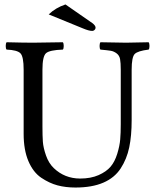

<svg xmlns="http://www.w3.org/2000/svg" viewBox="-20 -838 701 868"><path d="M275.9 -817.9 397 -733.9Q412.1 -722.7 412.1 -712.9Q412.1 -707 407.5 -702.6Q402.8 -698.2 397 -698.2Q381.8 -698.2 354 -710L200.2 -772.9Q231 -802.7 275.9 -817.9ZM171.9 -522.9V-266.1Q171.9 -224.1 173.8 -197Q175.8 -169.9 188 -135Q200.2 -100.1 223.1 -78.1Q272 -31.2 341.8 -30.8Q390.6 -30.8 425.8 -46.4Q460.9 -62 480 -84.5Q499 -106.9 510 -142.6Q521 -178.2 523.4 -207.5Q525.9 -236.8 525.9 -276.9V-522.9Q525.9 -553.7 522.9 -570.3Q520 -586.9 507.6 -596.4Q495.1 -606 481 -608.4Q466.8 -610.8 434.1 -613.8Q430.2 -617.7 430.2 -629.9Q430.2 -642.1 434.1 -647Q525.9 -645 549.8 -645Q575.7 -645 651.9 -647Q655.8 -642.1 655.8 -630.1Q655.8 -618.2 651.9 -613.8Q603 -607.9 589.1 -594Q575.2 -580.1 575.2 -522.9V-294.9Q575.2 -224.1 564.2 -171.6Q553.2 -119.1 525.6 -76.7Q498 -34.2 447 -12.2Q396 9.8 320.8 9.8Q276.9 9.8 240 0Q203.1 -9.8 166.5 -34.4Q129.9 -59.1 108.4 -109.6Q86.9 -160.2 86.9 -232.9V-522.9Q86.9 -582 72.5 -596.9Q58.1 -611.8 9.8 -613.8Q5.9 -617.7 5.9 -629.9Q5.9 -642.1 9.8 -647Q87.9 -645 128.9 -645Q169.9 -645 264.2 -647Q268.1 -642.1 268.1 -630.1Q268.1 -618.2 264.2 -613.8Q204.1 -611.8 188 -597.4Q171.9 -583 171.9 -522.9Z"/></svg>

Font: Linux Libertine O
Style: Regular
Weight: 400
Designer: Philipp H. Poll
Foundry: Philipp H. Poll
Version: Version 5.3.0